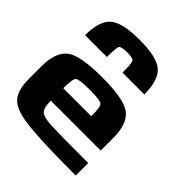

<svg xmlns="http://www.w3.org/2000/svg" viewBox="-258 -1180 1360 1360"><g transform="rotate(45 422.0 -500.0)"><path d="M500 -375Q500 -468.8 482.4 -484.4Q464.8 -500 359.4 -500Q253.9 -500 236.3 -484.4Q218.8 -468.8 218.8 -375ZM0 -250V-375Q0 -515.6 68.4 -570.3Q136.7 -625 359.4 -625Q582 -625 650.4 -570.3Q718.8 -515.6 718.8 -375V-250H218.8Q218.8 -179.7 242.2 -156.2Q265.6 -132.8 351.6 -128.9Q437.5 -125 718.8 -125V0Q390.6 0 245.1 -15.6Q99.6 -31.2 49.8 -82Q0 -132.8 0 -250ZM656.2 -750H437.5Q437.5 -843.8 427.7 -859.4Q418 -875 359.4 -875Q300.8 -875 291 -859.4Q281.2 -843.8 281.2 -750H62.5Q62.5 -890.6 123 -945.3Q183.6 -1000 359.4 -1000Q535.2 -1000 595.7 -945.3Q656.2 -890.6 656.2 -750Z"/></g></svg>

Font: CraftyPE
Style: Regular
Weight: 400
Designer: Erek Butcher
Foundry: Haunted Coop
Version: Version 0.018;April 4, 2024;FontCreator 15.0.0.2962 64-bit